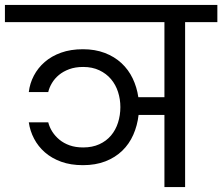

<svg xmlns="http://www.w3.org/2000/svg" viewBox="-47 -760 903 780"><path d="M-27 -740H836V-670H705V0H621V-293H516Q511 -250 494.5 -212.5Q478 -175 449.5 -147.5Q421 -120 381 -104.5Q341 -89 290 -89Q240 -89 201.5 -103Q163 -117 135.5 -141Q108 -165 91.5 -196.5Q75 -228 70 -263H149Q154 -243 165.5 -225Q177 -207 194.5 -192.5Q212 -178 236 -169.5Q260 -161 291 -161Q328 -161 356.5 -174Q385 -187 404 -209.5Q423 -232 432.5 -262Q442 -292 442 -325Q442 -357 432.5 -386.5Q423 -416 404 -438.5Q385 -461 356.5 -474.5Q328 -488 291 -488Q259 -488 234.5 -479Q210 -470 192.5 -455.5Q175 -441 164 -422.5Q153 -404 149 -386H70Q74 -421 90.5 -452.5Q107 -484 134.5 -508Q162 -532 201 -546Q240 -560 290 -560Q339 -560 378.5 -545Q418 -530 446.5 -503.5Q475 -477 492 -441.5Q509 -406 515 -365H621V-670H-27Z"/></svg>

Font: Poppins
Style: Regular
Weight: 400
Designer: Ninad Kale (Devanagari), Jonny Pinhorn (Latin)
Foundry: Indian Type Foundry
Version: Version 3.002 2017